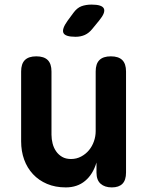

<svg xmlns="http://www.w3.org/2000/svg" viewBox="-20 -805 640 835"><path d="M396.1 -494Q396.1 -527.5 412.3 -543.7Q428.6 -560 462.1 -560Q495.6 -560 511.9 -543.7Q528.1 -527.5 528.1 -494V-54.6Q528.1 -21.8 512.6 -5.9Q497 10 466.3 10Q435.6 10 417.6 -5.9Q399.6 -21.8 399.6 -54.6V-98.2Q384.2 -46.7 350.2 -18.4Q316.2 10 266.1 10Q220.5 10 184.5 -5.3Q148.6 -20.5 123.4 -47.6Q98.2 -74.7 85 -111.1Q71.9 -147.5 71.9 -190.5V-494Q71.9 -527.5 88.1 -543.7Q104.4 -560 137.9 -560Q171.4 -560 187.7 -543.7Q203.9 -527.5 203.9 -494V-219.3Q203.9 -199.6 208.8 -180.7Q213.7 -161.7 224.1 -146.9Q234.4 -132 250.2 -122.8Q266 -113.5 288.8 -113.5Q313 -113.5 333 -124.3Q353.1 -135 367 -151.9Q380.9 -168.7 388.5 -190.4Q396.1 -212.1 396.1 -234.7ZM308.6 -645Q263.6 -645 255.8 -661.9Q248.1 -678.8 274.1 -715L299.3 -749.2Q314.9 -770.6 334 -777.8Q353.2 -785 378.6 -785Q423.9 -785 431.8 -767.6Q439.7 -750.2 411.3 -715.8L381 -678.8Q366.8 -661.2 348.9 -653.1Q330.9 -645 308.6 -645Z"/></svg>

Font: Maple Mono
Style: Regular
Weight: 400
Monospace: yes
Designer: subframe7536
Version: Version 7.300